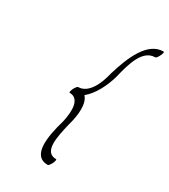

<svg xmlns="http://www.w3.org/2000/svg" viewBox="-206 -923 920 1045"><g transform="rotate(30 254.5 -400.0)"><path d="M175 -375C239 -375 239 -296 222 -222C188 -105 167 25 268 25C272 25 281 14 288 0C294 -14 296 -25 292 -25C212 -25 235 -130 257 -222C278 -295 284 -369 251 -404C298 -442 333 -511 352 -578C374 -670 403 -775 482 -775C487 -775 496 -786 502 -800C509 -814 511 -825 506 -825C405 -825 352 -695 317 -578C300 -504 263 -425 199 -425C195 -425 186 -414 179 -400C173 -386 171 -375 175 -375Z"/></g></svg>

Font: Nupuram Thin Italic
Style: Regular
Weight: 100
Designer: Santhosh Thottingal (santhosh.thottingal@gmail.com)
Foundry: SMC
Version: Version 1.000